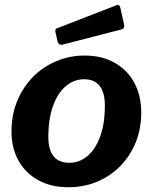

<svg xmlns="http://www.w3.org/2000/svg" viewBox="-20 -772 639 802"><path d="M266 10Q193 10 139.5 -19.5Q86 -49 57 -101.5Q28 -154 28 -223Q28 -293 52.5 -351.5Q77 -410 119 -452Q161 -494 216.5 -517Q272 -540 333 -540Q406 -540 459.5 -509.5Q513 -479 541.5 -425.5Q570 -372 570 -302Q570 -213 530 -142Q490 -71 421 -30.5Q352 10 266 10ZM270 -92Q311 -92 344.5 -119.5Q378 -147 398 -200.5Q418 -254 418 -332Q418 -386 396 -413.5Q374 -441 331 -441Q290 -441 256 -413Q222 -385 202 -331Q182 -277 182 -199Q182 -146 204 -119Q226 -92 270 -92ZM483 -738 498 -671Q500 -662 498 -656.5Q496 -651 483 -648L243 -586Q233 -583 227 -588Q221 -593 220 -601L212 -636Q209 -650 216 -653L466 -750Q471 -753 476 -750.5Q481 -748 483 -738Z"/></svg>

Font: Libre Franklin
Style: Bold Italic
Weight: 700
Italic angle: -8°
Designer: Pablo Impallari, Rodrigo Fuenzalida, Nhung Nguyen
Foundry: Impallari Type
Version: Version 3.000